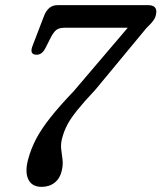

<svg xmlns="http://www.w3.org/2000/svg" viewBox="-20 -720 628 747"><path d="M220 -54.5Q213.5 -26 192.8 -9.5Q172 7 141.5 7Q104 7 90 -22.5Q76 -52 90 -102Q101 -142.5 121.2 -180.8Q141.5 -219 176.5 -263.2Q211.5 -307.5 267 -365.5L477 -612H230Q210 -612 199.2 -603.5Q188.5 -595 178 -575L157 -533.5Q143.5 -506.5 122 -507Q93 -507.5 107 -542.5L151.5 -658.5Q159 -678 171.8 -689Q184.5 -700 204.5 -700H556Q593 -700 587.5 -667Q586 -654 577.5 -641.5Q569 -629 549 -610L352 -372Q306 -323 280.5 -291.2Q255 -259.5 242.2 -235.2Q229.5 -211 222.5 -185Q215.5 -161 218 -140.5Q220.5 -120 223.2 -99.5Q226 -79 220 -54.5Z"/></svg>

Font: Fraunces 144pt SuperSoft
Style: Italic
Weight: 400
Italic angle: -16°
Version: Version 1.000;[b76b70a41]